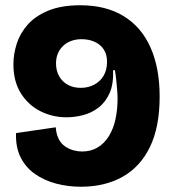

<svg xmlns="http://www.w3.org/2000/svg" viewBox="-20 -695 659 730"><path d="M288 15Q238 15 193 3Q148 -9 113 -33.5Q78 -58 58.5 -96.5Q39 -135 41 -189L192 -211Q194 -184 203.5 -166Q213 -148 228 -138Q243 -128 259.5 -123.5Q276 -119 292 -119Q326 -119 351.5 -134.5Q377 -150 394 -177.5Q411 -205 419 -241.5Q427 -278 427 -321Q427 -335 425.5 -353Q424 -371 422 -390.5Q420 -410 417 -428H410Q412 -375 396.5 -340.5Q381 -306 354 -285.5Q327 -265 295 -257Q263 -249 233 -249Q180 -249 134 -272Q88 -295 59.5 -340Q31 -385 31 -451Q31 -489 43.5 -528.5Q56 -568 85 -601Q114 -634 163.5 -654.5Q213 -675 285 -675Q383 -675 450.5 -633.5Q518 -592 552.5 -514Q587 -436 587 -328Q587 -212 550 -136Q513 -60 445.5 -22.5Q378 15 288 15ZM287 -361Q316 -361 339 -373.5Q362 -386 374.5 -408Q387 -430 387 -460Q387 -488 374.5 -507Q362 -526 340 -536Q318 -546 290 -546Q269 -546 251 -539.5Q233 -533 220 -520.5Q207 -508 200 -491.5Q193 -475 193 -454Q193 -426 205 -405Q217 -384 238 -372.5Q259 -361 287 -361Z"/></svg>

Font: Bricolage Grotesque 72pt ExtraBold
Style: Regular
Weight: 800
Designer: Mathieu Triay
Foundry: Atelier Triay
Version: Version 1.001;gftools[0.9.33.dev8+g029e19f]